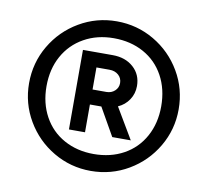

<svg xmlns="http://www.w3.org/2000/svg" viewBox="-66 -785 751 694"><g transform="rotate(10 309.5 -437.5)"><path d="M35 -437Q35 -512 72 -575Q109 -638 172 -675Q235 -712 309 -712Q384 -712 447 -675Q510 -638 547 -575Q584 -512 584 -437Q584 -363 547 -300Q510 -237 447 -200Q384 -163 309 -163Q235 -163 172 -200Q109 -237 72 -300Q35 -363 35 -437ZM309 -225Q371 -225 419 -251.5Q467 -278 493.5 -326.5Q520 -375 520 -437Q520 -500 493.5 -548.5Q467 -597 419 -623.5Q371 -650 309 -650Q248 -650 200 -623Q152 -596 125.5 -548Q99 -500 99 -437Q99 -375 125.5 -326.5Q152 -278 200 -251.5Q248 -225 309 -225ZM206 -589H315Q362 -589 391.5 -562.5Q421 -536 421 -494Q421 -466 406 -443.5Q391 -421 366 -410L433 -297H365L307 -399H265V-297H206ZM316 -454Q334 -454 346.5 -465.5Q359 -477 359 -494Q359 -512 346 -523.5Q333 -535 313 -535H265V-454Z"/></g></svg>

Font: Oak Sans SemiBold
Style: Regular
Weight: 600
Designer: Erik Kennedy, Walven
Foundry: Erik Kennedy, Walven
Version: Version 1.000